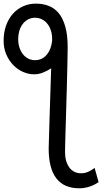

<svg xmlns="http://www.w3.org/2000/svg" viewBox="-20 -811 565 1061"><path d="M524.9 195.3Q502 211.4 474.1 220.5Q446.3 229.5 417.5 229.5Q334 229.5 291.5 174.8Q249 120.1 249 9.8Q249 3.4 249.8 -20.3Q250.5 -43.9 251.5 -79.1Q252.4 -114.3 253.9 -158.2Q255.4 -202.1 256.8 -249Q258.3 -295.9 259.8 -343.5Q261.2 -391.1 262.7 -433.6Q243.2 -420.4 218.8 -410.4Q194.3 -400.4 168.5 -400.4Q137.2 -400.4 106.9 -413.8Q76.7 -427.2 53 -451.7Q29.3 -476.1 14.6 -510.3Q0 -544.4 0 -585.9Q0 -632.3 13.7 -670.2Q27.3 -708 51.3 -734.9Q75.2 -761.7 107.9 -776.4Q140.6 -791 178.2 -791Q216.3 -791 248.5 -778.8Q280.8 -766.6 304.2 -738.5Q327.6 -710.4 340.8 -664.1Q354 -617.7 354 -549.3Q354 -509.8 352.3 -450.4Q350.6 -391.1 349.1 -319.8Q348.6 -308.1 347.9 -281.5Q347.2 -254.9 346.2 -220.5Q345.2 -186 344 -147.7Q342.8 -109.4 341.8 -74.2Q340.8 -39.1 340.1 -11.5Q339.4 16.1 339.4 29.3Q339.4 56.6 345.7 78.1Q352.1 99.6 363.5 115Q375 130.4 391.1 138.4Q407.2 146.5 427.2 146.5Q448.7 146.5 466.6 138.7Q484.4 130.9 502.9 117.2ZM173.3 -478.5Q195.3 -478.5 212.2 -487.5Q229 -496.6 240.7 -511.5Q252.4 -526.4 259 -545.2Q265.6 -564 267.6 -583Q268.1 -588.4 268.1 -591.3V-595.7Q268.1 -623 260.5 -644.8Q252.9 -666.5 240.2 -681.6Q227.5 -696.8 210.2 -704.8Q192.9 -712.9 173.3 -712.9Q151.9 -712.9 134.8 -703.6Q117.7 -694.3 105.5 -678.2Q93.3 -662.1 86.9 -640.9Q80.6 -619.6 80.6 -595.7Q80.6 -570.3 87.4 -548.8Q94.2 -527.3 106.4 -511.7Q118.7 -496.1 135.7 -487.3Q152.8 -478.5 173.3 -478.5Z"/></svg>

Font: Andika Phon
Style: Regular
Weight: 400
Designer: Victor Gaultney, Annie Olsen, Julie Remington, Don Collingsworth, Eric Hays, Becca Hirsbrunner
Foundry: SIL International
Version: Version 5.000